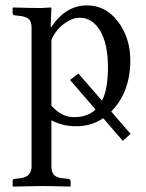

<svg xmlns="http://www.w3.org/2000/svg" viewBox="-20 -459 541 713"><path d="M170.9 -311V-66.9Q208 -23.9 254.9 -23.9Q304.7 -23.9 335 -52.2L240.2 -162.1L271 -186L358.9 -85Q371.1 -109.4 376 -140.6Q380.9 -171.9 380.9 -208Q380.9 -295.9 352.1 -344.5Q323.2 -393.1 275.9 -393.1Q248 -393.1 217.5 -370.6Q187 -348.1 170.9 -311ZM170.9 -429.2 168 -358.9H170.9Q224.1 -439 303.2 -439Q373 -439 418.5 -378.4Q463.9 -317.9 463.9 -234.9Q463.9 -117.7 394 -45.9L393.1 -44.9L464.8 38.1L436 64L363.3 -20Q318.8 10.3 261.2 9.8Q212.4 9.8 170.9 -12.2V159.2Q170.9 180.2 180.9 190.7Q190.9 201.2 213.9 203.1L232.9 205.1Q241.7 206.1 242.2 212.9V231.9L240.2 233.9Q171.4 231.9 131.8 231.9L28.8 233.9L26.9 231.9V212.9Q26.9 206.1 35.2 205.1L54.2 203.1Q97.2 198.2 97.2 159.2V-356Q97.2 -377.9 87.6 -387.5Q78.1 -397 54.2 -399.9L35.2 -401.9Q27.3 -402.8 26.9 -410.2V-429.2L28.8 -431.2Q96.7 -429.2 131.8 -429.2L168.9 -431.2Z"/></svg>

Font: Linux Libertine Display
Style: Regular
Weight: 400
Designer: Philipp H. Poll
Foundry: Philipp H. Poll
Version: Version 5.0.9